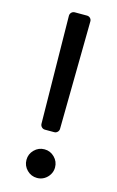

<svg xmlns="http://www.w3.org/2000/svg" viewBox="-115 -775 507 829"><g transform="rotate(15 139.0 -360.5)"><path d="M97.7 -225.1 91.3 -706.3Q91.3 -714.8 97.3 -721.1Q103.3 -727.3 112.2 -727.3H166.5Q175.4 -727.3 181.5 -721.1Q187.5 -714.8 187.1 -706.3L180.8 -225.1Q180.8 -216.6 174.7 -210.6Q168.7 -204.5 160.2 -204.5H118.6Q110.1 -204.5 104 -210.6Q98 -216.6 97.7 -225.1ZM75.3 -58.2Q75.3 -84.5 94.1 -103.3Q112.9 -122.2 139.2 -122.2Q165.5 -122.2 184.3 -103.3Q203.1 -84.5 203.1 -58.2Q203.1 -40.8 194.4 -26.3Q185.7 -11.7 171.3 -3Q157 5.7 139.2 5.7Q112.9 5.7 94.1 -13.1Q75.3 -32 75.3 -58.2Z"/></g></svg>

Font: DeltaSans
Style: Regular
Weight: 400
Designer: Rasmus Andersson
Foundry: rsms
Version: Version 3.012